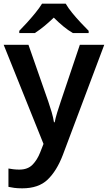

<svg xmlns="http://www.w3.org/2000/svg" viewBox="-20 -786 588 1046"><path d="M0 -542H135L243 -233Q253 -204 261.5 -175Q270 -146 274 -120H278Q282 -142 291.5 -173Q301 -204 311 -233L415 -542H548L322 59Q289 145 239.5 192.5Q190 240 101 240Q76 240 57.5 237.5Q39 235 26 232V132Q36 134 52 136Q68 138 85 138Q131 138 157 111.5Q183 85 199 44L217 -2ZM338 -766Q351 -743 373.5 -715.5Q396 -688 420.5 -662Q445 -636 463 -618V-606H377Q351 -621 325 -642.5Q299 -664 273 -690Q246 -664 221 -643.5Q196 -623 170 -606H85V-618Q104 -637 127.5 -663Q151 -689 173 -716Q195 -743 209 -766Z"/></svg>

Font: Noto Sans Lao UI SemBd
Style: Regular
Weight: 600
Designer: Monotype Design Team
Foundry: Monotype Imaging Inc.
Version: Version 2.000; ttfautohint (v1.8.4.7-5d5b)